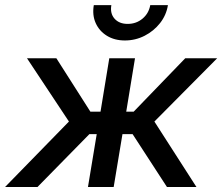

<svg xmlns="http://www.w3.org/2000/svg" viewBox="-51 -749 890 769"><path d="M-30.8 0 225.1 -262.2 57.1 -515.6H174.8L311 -301.8H351.6L386.7 -515.6H489.7L454.6 -301.8H484.4L690.9 -515.6H818.8L567.4 -262.2L735.8 0H617.7L480 -211.9H439.5L404.3 0H301.3L336.4 -211.9H307.1L99.1 0ZM449.2 -586.9Q407.7 -586.9 377.2 -605.7Q346.7 -624.5 332.3 -656.5Q317.9 -688.5 324.7 -728.5H395Q389.2 -695.3 407.7 -674.3Q426.3 -653.3 460.4 -653.3Q494.6 -653.3 519.8 -674.3Q544.9 -695.3 550.8 -728.5H621.6Q615.2 -688.5 590.1 -656.5Q564.9 -624.5 528.1 -605.7Q491.2 -586.9 449.2 -586.9Z"/></svg>

Font: Inter Display Medium
Style: Italic
Weight: 500
Italic angle: -9.39999°
Designer: Rasmus Andersson
Foundry: rsms
Version: Version 4.000;git-a52131595